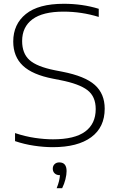

<svg xmlns="http://www.w3.org/2000/svg" viewBox="-20 -769 624 1015"><path d="M259 9Q211.5 9 159.8 1.2Q108 -6.5 59.5 -23V-65.5Q113.5 -47.5 164.8 -40Q216 -32.5 260 -32.5Q374.5 -32.5 430.2 -73.5Q486 -114.5 486 -192.5Q486 -259 442.2 -292.5Q398.5 -326 298.5 -345.5L260.5 -353Q151.5 -374 100.8 -422Q50 -470 50 -549.5Q50 -641 116.8 -695Q183.5 -749 317.5 -749Q416 -749 502 -722.5V-679.5Q411 -707.5 316 -707.5Q206 -707.5 151.5 -667Q97 -626.5 97 -552Q97 -486.5 136 -451.5Q175 -416.5 270.5 -397.5L309 -390Q429.5 -366.5 481.5 -319.8Q533.5 -273 533.5 -194.5Q533.5 -96 462 -43.5Q390.5 9 259 9ZM279.5 226Q288 205 292 188.2Q296 171.5 297 157H295.5Q279 157 269 147.5Q259 138 259 123Q259 108 268.5 98.8Q278 89.5 293.5 89.5Q332 89.5 332 135.5Q332 154 326 178.5Q320 203 308.5 226Z"/></svg>

Font: Encode Sans Expanded ExtraLight
Style: Regular
Weight: 200
Width: 7
Designer: Multiple Designers
Foundry: Impallari Type
Version: Version 3.000; ttfautohint (v1.8.3) -l 8 -r 50 -G 200 -x 14 